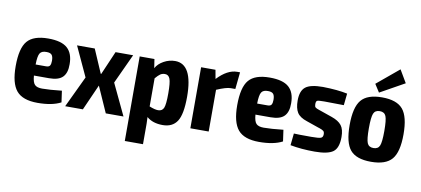

<svg xmlns="http://www.w3.org/2000/svg" viewBox="-81 -1044 3346 1527"><g transform="rotate(10 1592.0 -281.0)"><path d="M264 -106Q323 -106 422 -117L435 -25Q365 12 247 12Q127 12 76.5 -48Q26 -108 26 -246Q26 -391 75.5 -449Q125 -507 244 -507Q351 -507 398.5 -464.5Q446 -422 446 -335Q447 -265 414 -231Q381 -197 304 -197H182Q186 -143 204 -124.5Q222 -106 264 -106ZM249 -399Q210 -400 195.5 -377.5Q181 -355 180 -286H264Q288 -286 295.5 -299Q303 -312 303 -337Q303 -371 291 -385Q279 -399 249 -399Z M705 -207H704L612 0H469L589 -253L478 -493H621L703 -303H707L789 -493H931L820 -253L940 0H797Z M1269 -506Q1411 -506 1411 -242Q1411 -100 1374 -43.5Q1337 13 1258 13Q1177 13 1129 -29Q1132 26 1131 71V190H984V-493H1103L1114 -421Q1134 -458 1177.5 -482Q1221 -506 1269 -506ZM1202 -97Q1235 -97 1247 -125Q1259 -153 1259 -242Q1259 -329 1247.5 -359.5Q1236 -390 1207 -390Q1185 -390 1169 -379Q1153 -368 1131 -342V-115Q1175 -97 1202 -97Z M1792 -507 1778 -370H1740Q1705 -370 1628 -337V0H1480V-493H1596L1609 -421Q1690 -507 1769 -507Z M2053 -106Q2112 -106 2211 -117L2224 -25Q2154 12 2036 12Q1916 12 1865.5 -48Q1815 -108 1815 -246Q1815 -391 1864.5 -449Q1914 -507 2033 -507Q2140 -507 2187.5 -464.5Q2235 -422 2235 -335Q2236 -265 2203 -231Q2170 -197 2093 -197H1971Q1975 -143 1993 -124.5Q2011 -106 2053 -106ZM2038 -399Q1999 -400 1984.5 -377.5Q1970 -355 1969 -286H2053Q2077 -286 2084.5 -299Q2092 -312 2092 -337Q2092 -371 2080 -385Q2068 -399 2038 -399Z M2462 -507Q2581 -505 2660 -488L2650 -393Q2544 -395 2493 -395Q2447 -395 2436 -390.5Q2425 -386 2425 -362Q2425 -343 2432.5 -336Q2440 -329 2465 -321Q2471 -319 2474 -318L2572 -284Q2627 -265 2651.5 -233.5Q2676 -202 2676 -140Q2676 -51 2633.5 -20Q2591 11 2485 11Q2377 11 2288 -6L2298 -102Q2322 -100 2439 -100Q2499 -100 2516 -106.5Q2533 -113 2533 -137Q2533 -156 2524 -163.5Q2515 -171 2489 -180Q2486 -181 2483.5 -181.5Q2481 -182 2479 -183L2384 -216Q2325 -235 2303.5 -269.5Q2282 -304 2282 -366Q2282 -444 2321.5 -475.5Q2361 -507 2462 -507Z M3105 -650 2908 -540 2867 -604 3045 -752ZM3158 -246Q3158 -104 3108.5 -45.5Q3059 13 2940 13Q2821 13 2772 -45.5Q2723 -104 2723 -246Q2723 -389 2772 -448Q2821 -507 2940 -507Q3059 -507 3108.5 -448Q3158 -389 3158 -246ZM2941 -396Q2903 -396 2890.5 -366Q2878 -336 2878 -246Q2878 -158 2890.5 -128Q2903 -98 2941 -98Q2978 -98 2990.5 -127.5Q3003 -157 3003 -246Q3003 -336 2990.5 -366Q2978 -396 2941 -396Z"/></g></svg>

Font: exo2condensed_b
Style: Bold
Weight: 700
Width: 3
Designer: Natanael Gama
Version: Version 1.001;PS 001.001;hotconv 1.0.70;makeotf.lib2.5.58329